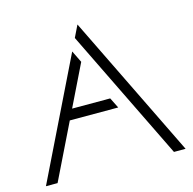

<svg xmlns="http://www.w3.org/2000/svg" viewBox="-103 -804 914 908"><g transform="rotate(-15 354.0 -350.0)"><path d="M638.8 0.1H695.8L353.9 -700.1L325.4 -641.7L353.9 -583.3ZM12 0.1H69L201.5 -271.2H438.6L413 -322.4H226.5L325.4 -525L296.9 -583.3Z"/></g></svg>

Font: Expanse
Style: Expanse
Weight: 400
Designer: Ryan Lin
Version: Version 1.0